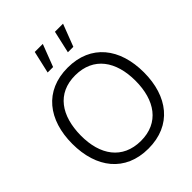

<svg xmlns="http://www.w3.org/2000/svg" viewBox="-267 -1101 1258 1258"><g transform="rotate(-45 362.0 -472.5)"><path d="M469 -960 434 -805H484.5L544 -960ZM282 -960 246.5 -805H297L356.5 -960ZM361.5 15C577 15 693.5 -138.5 693.5 -360C693.5 -581.5 577 -735 361.5 -735C146.5 -735 30 -581.5 30 -360C30 -138.5 146.5 15 361.5 15ZM361.5 -55.5C192.5 -56.5 106.5 -180 108 -360C109.5 -540 192.5 -665 361.5 -664.5C530.5 -663.5 615.5 -540 615.5 -360C615.5 -180 530.5 -55 361.5 -55.5Z"/></g></svg>

Font: Hauora
Style: Regular
Weight: 400
Designer: Mikhail Sharanda
Foundry: WCYS & Co.
Version: Version 1.010